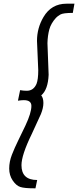

<svg xmlns="http://www.w3.org/2000/svg" viewBox="-20 -770 423 1039"><path d="M96.2 124Q96.2 204.1 181.2 204.1L171.9 249H163.1Q112.8 249 90.3 241.9Q67.9 234.9 48.8 206.8Q29.8 178.7 29.8 141.8Q29.8 105 44.4 67.4Q59.1 29.8 78.6 -9.8L117.7 -90.8Q149.9 -159.2 149.9 -196.8Q149.9 -228 108.9 -228Q96.2 -228 77.1 -225.1L88.9 -282.2Q106 -278.8 125 -278.8Q161.6 -278.8 177.7 -316.4Q187 -340.3 187 -390.1L180.2 -548.8Q180.2 -618.2 215.3 -677.7Q257.8 -750 339.8 -750H382.8L374 -700.2Q321.8 -700.2 306.6 -691.4Q291.5 -682.6 283.2 -673.8Q255.9 -644 246.8 -610.6Q237.8 -577.1 236.8 -536.1L243.2 -365.2Q239.7 -284.7 203.1 -253.9Q214.8 -239.7 214.8 -212.6Q214.8 -185.5 201.2 -152.3L151.9 -44.9Q96.2 69.3 96.2 124Z"/></svg>

Font: UVF Lobster12
Style: Regular
Weight: 400
Designer: Pablo Impallari
Foundry: Pablo Impallari. www.impallari.com
Version: Version 1.004